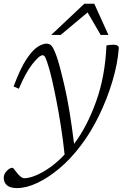

<svg xmlns="http://www.w3.org/2000/svg" viewBox="-44 -750 670 1003"><path d="M54.5 -286.5 27 -298Q62 -392.5 94 -440.5Q126 -488.5 152.5 -505.2Q179 -522 198 -522Q216 -522 226.2 -509.8Q236.5 -497.5 251.5 -456Q266.5 -415.5 293.2 -300Q320 -184.5 343 1.5Q411 -88.5 458.2 -220.2Q505.5 -352 512 -512.5Q523.5 -514.5 531 -515.5Q538.5 -516.5 548 -516.5Q578.5 -516 576.5 -497Q570.5 -417 543.2 -325.5Q516 -234 473.2 -146Q430.5 -58 377.5 11Q325 80.5 266 130Q207 179.5 150 206Q93 232.5 46 232.5Q9 232.5 -7.8 217.8Q-24.5 203 -24.5 178.5Q-24.5 159.5 -9 143Q6.5 126.5 22 126.5Q24.5 126.5 31.2 135.8Q38 145 47 156Q55.5 166.5 65 173.8Q74.5 181 82 181Q109 181 145.5 165.5Q182 150 220.5 122.2Q259 94.5 293.5 57Q285.5 -18 274.2 -89.8Q263 -161.5 251 -222.8Q239 -284 228.8 -328.5Q218.5 -373 212 -394.5Q199 -438 192.8 -449.8Q186.5 -461.5 179 -461.5Q161.5 -461.5 125.8 -416.2Q90 -371 54.5 -286.5ZM223.5 -567.5 396.5 -730.5H448.5L522.5 -567.5H482L413.5 -685L273 -567.5Z"/></svg>

Font: Newsreader 6pt Light
Style: Italic
Weight: 300
Italic angle: -17°
Designer: Hugues Gentile
Foundry: Production Type
Version: Version 1.003; ttfautohint (v1.8.3)